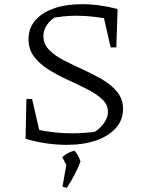

<svg xmlns="http://www.w3.org/2000/svg" viewBox="-20 -682 677 916"><path d="M298 9Q250 9 201.5 2Q153 -5 102 -20L129 -71Q174 -59 224 -52.5Q274 -46 326 -46Q356 -46 387 -48.5Q418 -51 449 -55L419 -46Q440 -56 457 -72.5Q474 -89 484.5 -108.5Q495 -128 495 -149Q495 -183 467.5 -208.5Q440 -234 397 -256Q354 -278 305.5 -300Q257 -322 214 -348.5Q171 -375 143.5 -410.5Q116 -446 116 -495Q116 -547 147.5 -584Q179 -621 236 -641.5Q293 -662 372 -662Q414 -662 457 -656Q500 -650 541 -639L522 -586Q478 -596 433 -601.5Q388 -607 344 -607Q311 -607 279.5 -603.5Q248 -600 217 -594L250 -604Q222 -589 204.5 -564Q187 -539 187 -509Q187 -472 214.5 -444Q242 -416 285 -394Q328 -372 376.5 -350Q425 -328 468.5 -302.5Q512 -277 539.5 -243Q567 -209 567 -162Q567 -110 533 -71.5Q499 -33 439 -12Q379 9 298 9ZM177 -19 102 -20 106 -210H133ZM508 -456 466 -639H541L535 -456ZM278 209 299 90 364 89Q352 120 336 151Q320 182 299 214ZM306 123 277 68Q291 55 305 48Q319 41 335 37Q345 47 352 59.5Q359 72 364 89Z"/></svg>

Font: Piazzolla Thin Light
Style: Regular
Weight: 300
Version: Version 2.005